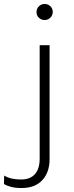

<svg xmlns="http://www.w3.org/2000/svg" viewBox="-108 -750 375 968"><path d="M1 198Q-32 198 -54.5 191.5Q-77 185 -88 178L-87 135Q-55 155 -2 155Q44 155 68 128Q92 101 92 50V-522H142V52Q142 119 105 158.5Q68 198 1 198ZM117 -649Q100 -649 88 -660.5Q76 -672 76 -689Q76 -706 88 -718Q100 -730 117 -730Q134 -730 146 -718.5Q158 -707 158 -690Q158 -673 146 -661Q134 -649 117 -649ZM1 198Q-32 198 -54.5 191.5Q-77 185 -88 178L-87 135Q-55 155 -2 155Q44 155 68 128Q92 101 92 50V-522H142V52Q142 119 105 158.5Q68 198 1 198ZM1 198Q-32 198 -54.5 191.5Q-77 185 -88 178L-87 135Q-55 155 -2 155Q44 155 68 128Q92 101 92 50V-522H142V52Q142 119 105 158.5Q68 198 1 198Z"/></svg>

Font: Hilab Light
Style: Regular
Weight: 300
Designer: Cristianderson Lima
Foundry: Cristianderson
Version: Version 1.0